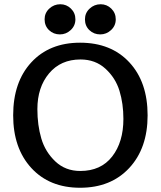

<svg xmlns="http://www.w3.org/2000/svg" viewBox="-20 -874 756 904"><path d="M357 10Q213 10 127.5 -83Q42 -176 42 -331Q42 -488 127.5 -580.5Q213 -673 357 -673Q503 -673 589 -580.5Q675 -488 675 -331Q675 -176 588.5 -83Q502 10 357 10ZM561 -314Q561 -386 542.5 -446.5Q524 -507 476.5 -550.5Q429 -594 359 -594Q266 -594 211 -528.5Q156 -463 156 -360Q156 -285 174.5 -222Q193 -159 240.5 -114Q288 -69 358 -69Q455 -69 508 -137Q561 -205 561 -314ZM452 -712Q422 -712 401 -732Q380 -752 380 -783Q380 -813 402 -833.5Q424 -854 454 -854Q483 -854 504 -833.5Q525 -813 525 -783Q525 -753 503 -732.5Q481 -712 452 -712ZM262 -712Q232 -712 211 -732Q190 -752 190 -783Q190 -813 212 -833.5Q234 -854 264 -854Q293 -854 314 -833.5Q335 -813 335 -783Q335 -753 313 -732.5Q291 -712 262 -712Z"/></svg>

Font: Overlock
Style: Bold
Weight: 700
Designer: Dario Muhafara
Foundry: Dario Manuel Muhafara
Version: Version 1.002